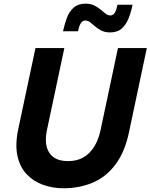

<svg xmlns="http://www.w3.org/2000/svg" viewBox="-20 -997 805 1027"><path d="M319.4 10Q261 10 209.6 -8.6Q158.2 -27.2 122.2 -65.6Q86.2 -104 73.2 -163.8Q60.2 -223.6 77.6 -306.4L169.8 -740H324.2L231.2 -301.6Q215 -225 243.5 -180.1Q272 -135.2 344.6 -135.2Q391.2 -135.2 425.8 -155Q460.4 -174.8 483.8 -212.3Q507.2 -249.8 518 -301.6L611 -740H765.4L670 -289.6Q647.4 -182.6 597 -116.2Q546.6 -49.8 475.7 -19.9Q404.8 10 319.4 10ZM568.6 -823.6Q542 -823.6 522.8 -833.2Q503.6 -842.8 489.2 -855.5Q474.8 -868.2 462.2 -877.8Q449.6 -887.4 436.2 -887.4Q421.4 -887.4 412 -872.5Q402.6 -857.6 397.6 -829.6H317Q325.6 -869.2 338.2 -902.6Q350.8 -936 374.6 -956.7Q398.4 -977.4 437.8 -977.4Q464.8 -977.4 484 -967.8Q503.2 -958.2 517.9 -945.9Q532.6 -933.6 544.7 -924Q556.8 -914.4 570.2 -914.4Q585.4 -914.4 594.1 -929.1Q602.8 -943.8 608.4 -971.8H689Q681.4 -932.8 668 -899.1Q654.6 -865.4 631.3 -844.5Q608 -823.6 568.6 -823.6Z"/></svg>

Font: Be Vietnam Pro Variable Thin
Style: Italic
Weight: 100
Italic angle: -12°
Designer: Lam Bao, Tony Le, Vietanh Nguyen
Foundry: Yellow Type Foundry
Version: Version 1.002